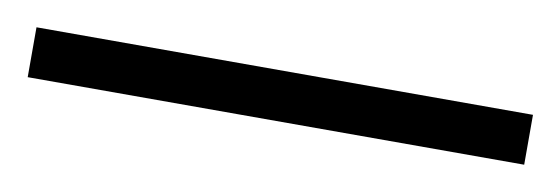

<svg xmlns="http://www.w3.org/2000/svg" viewBox="-28 -863 475 163"><g transform="rotate(10 210.0 -781.5)"><path d="M-4 -760H424V-803H-4Z"/></g></svg>

Font: Noto Serif Bengali SemiCondensed ExtraLight
Style: Regular
Weight: 200
Width: 4
Designer: Juan Bruce, Universal Thirst, Indian Type Foundry and the Monotype Design Team.
Foundry: Monotype Imaging Inc.
Version: Version 2.003